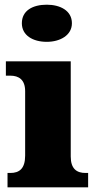

<svg xmlns="http://www.w3.org/2000/svg" viewBox="-20 -797 416 817"><path d="M179 -619C236 -619 286 -647 286 -698C286 -752 236 -777 179 -777C119 -777 73 -752 73 -698C73 -647 119 -619 179 -619ZM12 0H355V-61H344C307 -61 281 -78 281 -131V-536H5V-475H24C60 -475 87 -458 87 -409V-135C87 -79 62 -61 24 -61H12Z"/></svg>

Font: Noto Serif Lao Black
Style: Regular
Weight: 900
Designer: Monotype Design Team
Foundry: Monotype Imaging Inc.
Version: Version 2.003